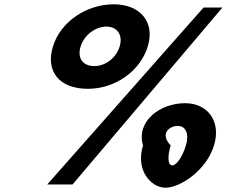

<svg xmlns="http://www.w3.org/2000/svg" viewBox="-20 -860 1057 895"><path d="M226.7 -643C191.8 -529 254.4 -446 389.4 -446C517.4 -446 633.8 -529 668.7 -643C704.1 -759 631.9 -840 509.9 -840C383.9 -840 262.1 -759 226.7 -643ZM1016.9 -825H929L200.1 0H318.1ZM355.7 -643C372.2 -697 425.1 -736 476.1 -736C526.1 -736 554.2 -697 537.7 -643C521.2 -589 470.8 -552 419.8 -552C365.8 -552 339.2 -589 355.7 -643ZM646.6 -182C611.1 -66 683.4 15 752 15C820.3 15 942.1 -66 977.6 -182C1012.4 -296 946.8 -379 842.6 -379C727 -379 613.6 -296 646.6 -182ZM775.6 -182C724.2 -236 768.4 -273 808.8 -273C845.9 -273 863.1 -236 846.6 -182C830 -128 802.5 -89 783 -89C763.1 -89 759.1 -128 775.6 -182Z"/></svg>

Font: Hussar
Style: BdSuprConOblThree
Weight: 700
Foundry: Cannot Into Space Fonts
Version: Version 2.00